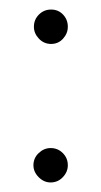

<svg xmlns="http://www.w3.org/2000/svg" viewBox="-20 -391 212 402"><path d="M87 -299Q72 -299 61.5 -310Q51 -321 51 -335Q51 -350 61.5 -360.5Q72 -371 87 -371Q102 -371 112 -360.5Q122 -350 122 -335Q122 -321 112 -310Q102 -299 87 -299ZM86 -9Q72 -9 61 -20Q50 -31 50 -45Q50 -60 61 -70.5Q72 -81 86 -81Q101 -81 111.5 -70.5Q122 -60 122 -45Q122 -31 111.5 -20Q101 -9 86 -9Z"/></svg>

Font: Stick No Bills ExtraLight Light
Style: Regular
Weight: 300
Version: Version 2.000